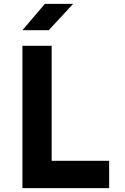

<svg xmlns="http://www.w3.org/2000/svg" viewBox="-20 -965 640 985"><path d="M540 0H95V-730H245V-140H540ZM230 -810H95L210 -945H355Z"/></svg>

Font: JetBrains Mono Extra Bold
Style: Regular
Weight: 800
Monospace: yes
Designer: Philipp Nurullin, Konstantin Bulenkov
Foundry: JetBrains
Version: 2.002